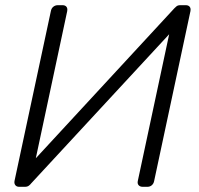

<svg xmlns="http://www.w3.org/2000/svg" viewBox="-20 -720 767 740"><path d="M54 0Q44 0 39 -6.5Q34 -13 36 -23L176 -677Q178 -688 185.5 -694Q193 -700 203 -700H221Q231 -700 236 -694Q241 -688 239 -677L118 -110L652 -688Q654 -690 659.5 -695Q665 -700 675 -700H696Q706 -700 711 -694Q716 -688 714 -677L574 -22Q572 -12 565 -6Q558 0 548 0H530Q520 0 514.5 -6Q509 -12 511 -22L632 -588L99 -12Q98 -10 92 -5Q86 0 76 0Z"/></svg>

Font: Rubik Light
Style: Italic
Weight: 300
Italic angle: -12°
Designer: Hubert and Fischer
Foundry: Hubert and Fischer
Version: Version 2.300;gftools[0.9.30]